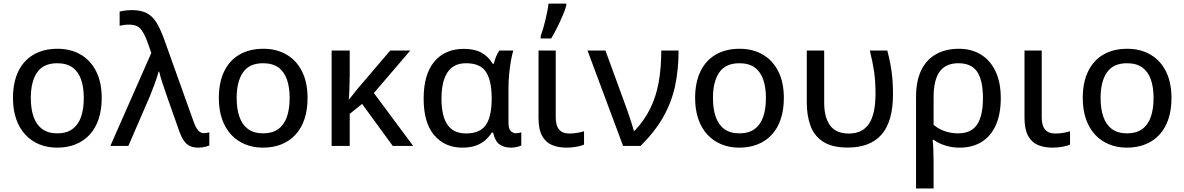

<svg xmlns="http://www.w3.org/2000/svg" viewBox="-20 -823 6680 1083"><path d="M553.7 -270Q553.7 -203.6 536.4 -151.6Q519 -99.6 486.1 -63.7Q453.1 -27.8 406.7 -9Q360.4 9.8 301.8 9.8Q247.1 9.8 201.4 -9Q155.8 -27.8 122.6 -63.7Q89.4 -99.6 71.3 -151.6Q53.2 -203.6 53.2 -270Q53.2 -358.4 83.5 -420.7Q113.8 -482.9 170.2 -515.4Q226.6 -547.9 304.7 -547.9Q378.9 -547.9 435.1 -515.1Q491.2 -482.4 522.5 -420.4Q553.7 -358.4 553.7 -270ZM153.8 -270Q153.8 -208 169.7 -163.3Q185.5 -118.7 218.5 -94.7Q251.5 -70.8 303.7 -70.8Q355 -70.8 388.2 -94.7Q421.4 -118.7 437 -163.3Q452.6 -208 452.6 -270Q452.6 -331.5 437 -375.5Q421.4 -419.4 388.4 -442.9Q355.5 -466.3 302.7 -466.3Q225.6 -466.3 189.7 -414.8Q153.8 -363.3 153.8 -270Z M602.5 0 833.5 -524.4 808.6 -594.7Q790.5 -641.1 770.3 -662.6Q750 -684.1 708.5 -684.1Q691.9 -684.1 678.5 -682.1Q665 -680.2 654.8 -677.7V-757.8Q663.6 -760.3 675 -762Q686.5 -763.7 699 -764.9Q711.4 -766.1 723.1 -766.1Q775.9 -766.1 808.8 -748.3Q841.8 -730.5 863.8 -693.8Q885.7 -657.2 905.8 -601.6L1072.3 -136.2Q1081.1 -111.8 1089.8 -97.9Q1098.6 -84 1108.4 -77.9Q1118.2 -71.8 1130.4 -71.8Q1137.7 -71.8 1146.2 -73.5Q1154.8 -75.2 1160.6 -76.7V-2.4Q1153.3 1 1143.1 3.7Q1132.8 6.3 1121.3 8.1Q1109.9 9.8 1098.6 9.8Q1070.8 9.8 1051.3 0.5Q1031.7 -8.8 1017.8 -28.3Q1003.9 -47.9 993.2 -77.1L922.4 -277.8Q916.5 -294.9 909.9 -314.2Q903.3 -333.5 897 -352.5Q890.6 -371.6 885.7 -388.9Q880.9 -406.2 877.9 -418.9H874.5Q866.2 -388.2 853.3 -352.3Q840.3 -316.4 826.2 -282.2L704.1 0Z M1714.8 -270Q1714.8 -203.6 1697.5 -151.6Q1680.2 -99.6 1647.2 -63.7Q1614.3 -27.8 1567.9 -9Q1521.5 9.8 1462.9 9.8Q1408.2 9.8 1362.5 -9Q1316.9 -27.8 1283.7 -63.7Q1250.5 -99.6 1232.4 -151.6Q1214.4 -203.6 1214.4 -270Q1214.4 -358.4 1244.6 -420.7Q1274.9 -482.9 1331.3 -515.4Q1387.7 -547.9 1465.8 -547.9Q1540 -547.9 1596.2 -515.1Q1652.3 -482.4 1683.6 -420.4Q1714.8 -358.4 1714.8 -270ZM1314.9 -270Q1314.9 -208 1330.8 -163.3Q1346.7 -118.7 1379.6 -94.7Q1412.6 -70.8 1464.8 -70.8Q1516.1 -70.8 1549.3 -94.7Q1582.5 -118.7 1598.1 -163.3Q1613.8 -208 1613.8 -270Q1613.8 -331.5 1598.1 -375.5Q1582.5 -419.4 1549.6 -442.9Q1516.6 -466.3 1463.9 -466.3Q1386.7 -466.3 1350.8 -414.8Q1314.9 -363.3 1314.9 -270Z M2294.4 -538.1 2088.9 -298.3 2310.5 0H2195.3L2022.5 -236.8L1952.6 -180.7V0H1850.6V-538.1H1952.6V-397.5Q1952.1 -359.9 1950.9 -323.2Q1949.7 -286.6 1947.3 -262.2H1949.2Q1960.9 -277.3 1973.4 -292.5Q1985.8 -307.6 1997.1 -322.3L2181.2 -538.1Z M2608.9 -70.3Q2661.1 -70.3 2692.6 -91.1Q2724.1 -111.8 2738.5 -154.3Q2752.9 -196.8 2753.4 -262.2V-269.5Q2753.4 -366.2 2721.9 -416.3Q2690.4 -466.3 2608.4 -466.3Q2538.1 -466.3 2504.2 -415Q2470.2 -363.8 2470.2 -266.1Q2470.2 -168.9 2503.9 -119.6Q2537.6 -70.3 2608.9 -70.3ZM2587.9 9.8Q2489.3 9.8 2429.4 -60.1Q2369.6 -129.9 2369.6 -267.1Q2369.6 -403.3 2429.7 -475.3Q2489.7 -547.4 2596.7 -547.4Q2655.8 -547.4 2695.1 -526.1Q2734.4 -504.9 2759.3 -463.4H2765.6Q2769.5 -481.4 2777.6 -502Q2785.6 -522.5 2796.4 -538.1H2875.5Q2868.2 -515.6 2862.1 -481Q2856 -446.3 2852.1 -406.2Q2848.1 -366.2 2848.1 -327.6V-131.8Q2848.1 -97.7 2860.4 -84.5Q2872.6 -71.3 2890.1 -71.3Q2897.9 -71.3 2907 -73Q2916 -74.7 2920.4 -76.7V-2.4Q2915.5 0.5 2906 3.2Q2896.5 5.9 2885.3 7.8Q2874 9.8 2863.3 9.8Q2822.8 9.8 2797.6 -8.5Q2772.5 -26.9 2761.2 -75.2H2753.9Q2739.3 -51.8 2717.5 -32.5Q2695.8 -13.2 2664.1 -1.7Q2632.3 9.8 2587.9 9.8Z M3114.7 -538.1V-160.2Q3114.7 -114.7 3133.8 -92.3Q3152.8 -69.8 3191.4 -69.8Q3213.4 -69.8 3236.3 -73.7Q3259.3 -77.6 3274.4 -82.5V-7.3Q3258.8 0 3231 4.9Q3203.1 9.8 3174.8 9.8Q3128.9 9.8 3093.5 -5.1Q3058.1 -20 3037.8 -56.6Q3017.6 -93.3 3017.6 -158.7V-538.1ZM3029.8 -606V-619.6Q3036.6 -638.2 3043.5 -661.1Q3050.3 -684.1 3056.2 -709.2Q3062 -734.4 3066.9 -758.5Q3071.8 -782.7 3074.2 -802.7H3174.3V-792Q3168 -768.1 3154.1 -735.6Q3140.1 -703.1 3123.3 -668.9Q3106.4 -634.8 3088.9 -606Z M3293.9 -538.1H3395L3507.3 -231Q3514.6 -211.4 3524.2 -183.6Q3533.7 -155.8 3542.2 -129.2Q3550.8 -102.5 3555.2 -85H3559.1Q3615.2 -144 3648.2 -211.7Q3681.2 -279.3 3695.6 -359.9Q3710 -440.4 3710 -538.1H3807.6Q3807.6 -431.6 3788.3 -340.1Q3769 -248.5 3722.4 -165.3Q3675.8 -82 3593.3 0H3494.6Z M4401.4 -270Q4401.4 -203.6 4384 -151.6Q4366.7 -99.6 4333.7 -63.7Q4300.8 -27.8 4254.4 -9Q4208 9.8 4149.4 9.8Q4094.7 9.8 4049.1 -9Q4003.4 -27.8 3970.2 -63.7Q3937 -99.6 3918.9 -151.6Q3900.9 -203.6 3900.9 -270Q3900.9 -358.4 3931.2 -420.7Q3961.4 -482.9 4017.8 -515.4Q4074.2 -547.9 4152.3 -547.9Q4226.6 -547.9 4282.7 -515.1Q4338.9 -482.4 4370.1 -420.4Q4401.4 -358.4 4401.4 -270ZM4001.5 -270Q4001.5 -208 4017.3 -163.3Q4033.2 -118.7 4066.2 -94.7Q4099.1 -70.8 4151.4 -70.8Q4202.6 -70.8 4235.8 -94.7Q4269 -118.7 4284.7 -163.3Q4300.3 -208 4300.3 -270Q4300.3 -331.5 4284.7 -375.5Q4269 -419.4 4236.1 -442.9Q4203.1 -466.3 4150.4 -466.3Q4073.2 -466.3 4037.4 -414.8Q4001.5 -363.3 4001.5 -270Z M4762.2 9.3Q4673.3 9.3 4622.8 -23.7Q4572.3 -56.6 4551.5 -114Q4530.8 -171.4 4530.8 -243.7V-538.1H4628.9V-244.6Q4628.9 -160.6 4662.4 -115.2Q4695.8 -69.8 4768.6 -69.8Q4844.2 -69.8 4881.3 -124.5Q4918.5 -179.2 4918.5 -296.4Q4918.5 -364.3 4910.2 -420.4Q4901.9 -476.6 4886.2 -538.1H4984.9Q4995.6 -497.6 5002.7 -459.7Q5009.8 -421.9 5013.4 -381.6Q5017.1 -341.3 5017.1 -293Q5017.1 -138.2 4952.9 -64.5Q4888.7 9.3 4762.2 9.3Z M5625 -269.5Q5625 -179.2 5596.9 -116.7Q5568.8 -54.2 5516.6 -22.2Q5464.4 9.8 5392.1 9.8Q5350.6 9.8 5312.7 -2Q5274.9 -13.7 5246.6 -34.2H5240.7Q5243.2 -14.6 5244.6 20.5Q5246.1 55.7 5246.1 96.2V240.2H5147V-275.4Q5147 -365.7 5176 -426Q5205.1 -486.3 5259.5 -517.1Q5314 -547.9 5389.2 -547.9Q5459 -547.9 5512.2 -515.6Q5565.4 -483.4 5595.2 -421.4Q5625 -359.4 5625 -269.5ZM5385.7 -466.3Q5314.9 -466.3 5280.5 -419.2Q5246.1 -372.1 5246.1 -275.9V-119.1Q5273.4 -95.2 5309.3 -83Q5345.2 -70.8 5383.8 -70.8Q5458 -70.8 5491.2 -120.1Q5524.4 -169.4 5524.4 -269.5Q5524.4 -369.6 5491.9 -418Q5459.5 -466.3 5385.7 -466.3Z M5856 -538.1V-160.2Q5856 -114.7 5875 -92.3Q5894 -69.8 5932.6 -69.8Q5954.6 -69.8 5977.5 -73.7Q6000.5 -77.6 6015.6 -82.5V-7.3Q6000 0 5972.2 4.9Q5944.3 9.8 5916 9.8Q5870.1 9.8 5834.7 -5.1Q5799.3 -20 5779.1 -56.6Q5758.8 -93.3 5758.8 -158.7V-538.1Z M6587.9 -270Q6587.9 -203.6 6570.6 -151.6Q6553.2 -99.6 6520.3 -63.7Q6487.3 -27.8 6440.9 -9Q6394.5 9.8 6335.9 9.8Q6281.2 9.8 6235.6 -9Q6189.9 -27.8 6156.7 -63.7Q6123.5 -99.6 6105.5 -151.6Q6087.4 -203.6 6087.4 -270Q6087.4 -358.4 6117.7 -420.7Q6147.9 -482.9 6204.3 -515.4Q6260.7 -547.9 6338.9 -547.9Q6413.1 -547.9 6469.2 -515.1Q6525.4 -482.4 6556.6 -420.4Q6587.9 -358.4 6587.9 -270ZM6188 -270Q6188 -208 6203.9 -163.3Q6219.7 -118.7 6252.7 -94.7Q6285.6 -70.8 6337.9 -70.8Q6389.2 -70.8 6422.4 -94.7Q6455.6 -118.7 6471.2 -163.3Q6486.8 -208 6486.8 -270Q6486.8 -331.5 6471.2 -375.5Q6455.6 -419.4 6422.6 -442.9Q6389.6 -466.3 6336.9 -466.3Q6259.8 -466.3 6223.9 -414.8Q6188 -363.3 6188 -270Z"/></svg>

Font: Open Sans Medium
Style: Regular
Weight: 500
Designer: Monotype Design Team
Foundry: Monotype Imaging Inc.
Version: Version 3.000